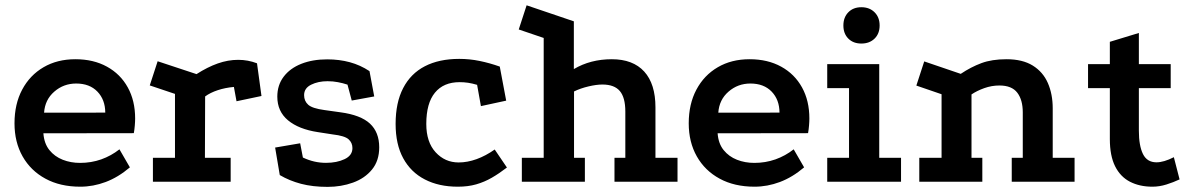

<svg xmlns="http://www.w3.org/2000/svg" viewBox="-20 -692 4537 731"><path d="M474.5 -54.8Q430 -17 382.4 0.9Q334.8 18.8 285.8 18.8Q209 18.8 152.9 -11.8Q96.8 -42.2 66 -96.6Q35.2 -151 35.2 -222.5Q35.2 -296 64.5 -350.9Q93.8 -405.8 145.9 -436.1Q198 -466.5 266.8 -466.5Q336 -466.5 387.2 -438.2Q438.5 -410 466.5 -359.2Q494.5 -308.5 494.5 -241Q494.5 -229 493.2 -213.9Q492 -198.8 489.5 -185L145.2 -184.5Q148 -145.5 168.1 -120.6Q188.2 -95.8 218.8 -83.8Q249.2 -71.8 285 -71.8Q327.2 -71.8 365.4 -85.2Q403.5 -98.8 434.8 -123.5ZM380.8 -263.2Q380.5 -312.5 350.9 -343.2Q321.2 -374 270 -374Q222.2 -374 186.8 -343.2Q151.2 -312.5 147.8 -263Z M728.2 -409.8Q769.8 -436.5 809 -450.4Q848.2 -464.2 886.8 -464.2Q924.2 -464.2 958.5 -451L975.5 -326.5L880.5 -306.5L870.5 -361Q837.2 -358 808.9 -348.6Q780.5 -339.2 761 -324.8L760.2 -91.2H858.2V0H562.2V-91.2H646.2V-334.5L550.2 -366.8L580.2 -458.8Z M1303 -369.8Q1284.8 -375.8 1266.2 -379.2Q1247.8 -382.8 1227 -382.8Q1191.2 -382.8 1164.5 -369.5Q1137.8 -356.2 1137.8 -329.8Q1137.8 -307.2 1153.5 -293.2Q1169.2 -279.2 1215.2 -273L1275.8 -264.5Q1353.2 -254.2 1388.5 -221.4Q1423.8 -188.5 1423.8 -131Q1423.8 -80.2 1396.4 -46.6Q1369 -13 1324 3.2Q1279 19.5 1227.2 19.5Q1170.5 19.5 1126 7.8Q1081.5 -4 1045.2 -25.5L1027.5 -130.2L1122.8 -146.5L1133.2 -92.2Q1154.8 -82 1176.6 -77Q1198.5 -72 1221.2 -72Q1262.2 -72 1292 -86.1Q1321.8 -100.2 1321.8 -128.2Q1321.8 -148.5 1307 -161.8Q1292.2 -175 1246.8 -180.2L1190 -189Q1117.5 -200 1076.6 -233.9Q1035.8 -267.8 1035.8 -324Q1035.8 -368 1060 -400Q1084.2 -432 1127.1 -449Q1170 -466 1225.8 -466Q1272 -466 1312 -455.1Q1352 -444.2 1386.8 -421.2L1404.8 -324.8L1319.2 -309.2Z M1796.5 -369Q1778 -374.5 1762 -376.9Q1746 -379.2 1729.8 -379.2Q1668.8 -379.2 1635.9 -339.1Q1603 -299 1603 -220.2Q1603 -151 1638.6 -112.2Q1674.2 -73.5 1726.2 -73.5Q1759.5 -73.5 1794.5 -86.1Q1829.5 -98.8 1863.5 -122.8L1910 -54.2Q1880.5 -31.5 1852.2 -15.2Q1824 1 1793 9.9Q1762 18.8 1723 18.8Q1650.8 18.8 1597.5 -8.8Q1544.2 -36.2 1515.2 -89.4Q1486.2 -142.5 1486.2 -220.2Q1486.2 -301.2 1514.9 -356.5Q1543.5 -411.8 1597.6 -439.8Q1651.8 -467.8 1728.5 -467.8Q1767.8 -467.8 1805.9 -460Q1844 -452.2 1882.8 -438.5L1907.2 -308.8L1811 -288Z M1966.8 0V-91.2H2050V-547.5L1955 -579.8L1985 -671.8L2164.8 -610.8V-429Q2228.2 -466.5 2309.2 -466.5Q2390 -466.5 2432.8 -419.5Q2475.5 -372.5 2475.5 -283.2V-91.2H2559.5V0H2319.5V-91.2H2360.8V-267.2Q2360.8 -320.8 2339.8 -345.5Q2318.8 -370.2 2273.5 -370.2Q2251 -370.2 2220.5 -363Q2190 -355.8 2165.5 -343.8V-91.2H2206.8V0Z M3041.5 -54.8Q2997 -17 2949.4 0.9Q2901.8 18.8 2852.8 18.8Q2776 18.8 2719.9 -11.8Q2663.8 -42.2 2633 -96.6Q2602.2 -151 2602.2 -222.5Q2602.2 -296 2631.5 -350.9Q2660.8 -405.8 2712.9 -436.1Q2765 -466.5 2833.8 -466.5Q2903 -466.5 2954.2 -438.2Q3005.5 -410 3033.5 -359.2Q3061.5 -308.5 3061.5 -241Q3061.5 -229 3060.2 -213.9Q3059 -198.8 3056.5 -185L2712.2 -184.5Q2715 -145.5 2735.1 -120.6Q2755.2 -95.8 2785.8 -83.8Q2816.2 -71.8 2852 -71.8Q2894.2 -71.8 2932.4 -85.2Q2970.5 -98.8 3001.8 -123.5ZM2947.8 -263.2Q2947.5 -312.5 2917.9 -343.2Q2888.2 -374 2837 -374Q2789.2 -374 2753.8 -343.2Q2718.2 -312.5 2714.8 -263Z M3129.5 -447.8H3327.5V-91.2H3410.5V0H3129.5V-91.2H3212.5V-356.5H3129.5ZM3259.5 -664.5Q3290.5 -664.5 3309.8 -645.2Q3329 -626 3329 -595Q3329 -563.9 3309.8 -545.1Q3290.5 -526.2 3259.5 -526.2Q3228.5 -526.2 3209.8 -545.1Q3191 -563.9 3191 -595Q3191 -626 3209.8 -645.2Q3228.5 -664.5 3259.5 -664.5Z M3480 0V-91.2H3564.8V-333.2L3468.8 -366.2L3498.8 -458.2L3637.8 -410.8Q3676.5 -436.8 3716.4 -451.6Q3756.2 -466.5 3812.2 -466.5Q3873 -466.5 3912 -442.4Q3951 -418.2 3969.5 -375.9Q3988 -333.5 3988 -279.5V-91.2H4071.2V0H3832V-91.2H3874V-264.2Q3874 -311.8 3853.1 -339.1Q3832.2 -366.5 3785 -366.5Q3755.5 -366.5 3727.2 -356.4Q3699 -346.2 3678.8 -332.5V-91.2H3720V0Z M4367.5 18.8Q4318.8 18.8 4282.1 -0.1Q4245.5 -19 4225.5 -59Q4205.5 -99 4205.5 -162.5V-356.5H4122.5V-447.8H4205.5V-532.8L4316 -566.5V-447.8H4437.2V-356.5H4316V-194.5Q4316 -137.2 4331.6 -105.6Q4347.2 -74 4383 -74Q4411 -74 4449.2 -93.5L4471 -9Q4447.8 2 4421 10.4Q4394.2 18.8 4367.5 18.8Z"/></svg>

Font: Podkova VF Beta
Style: Regular
Weight: 400
Designer: Ilya Yudin
Foundry: Cyreal (www.cyreal.org)
Version: Version 2.100